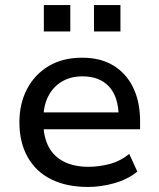

<svg xmlns="http://www.w3.org/2000/svg" viewBox="-20 -733 631 762"><path d="M330 9Q244 9 183 -21.5Q122 -52 89.5 -110Q57 -168 57 -248Q57 -322 87.5 -380Q118 -438 173.5 -471Q229 -504 306 -504Q379 -504 430 -473Q481 -442 508.5 -385.5Q536 -329 536 -251V-220H133V-287H469L451 -268Q451 -347 413.5 -388.5Q376 -430 307 -430Q261 -430 226 -409.5Q191 -389 171.5 -351Q152 -313 152 -260V-249Q152 -190 173 -150.5Q194 -111 234.5 -91Q275 -71 331 -71Q372 -71 414.5 -82Q457 -93 493 -122L525 -52Q487 -21 434 -6Q381 9 330 9ZM353 -608V-713H458V-608ZM154 -608V-713H259V-608Z"/></svg>

Font: Nunito Sans 12pt ExtraLight 8pt Medium
Style: Regular
Weight: 500
Version: Version 3.101;gftools[0.9.27]